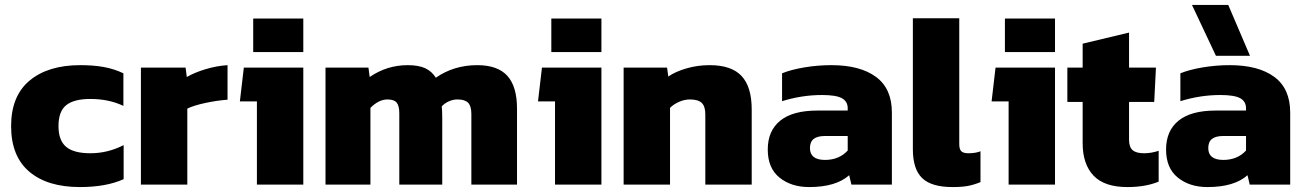

<svg xmlns="http://www.w3.org/2000/svg" viewBox="-20 -748 5288 778"><path d="M305 -484Q359 -484 400.5 -476.5Q442 -469 480 -451V-319Q421 -347 346 -347Q280 -347 248.5 -322Q217 -297 217 -237Q217 -179 248 -153Q279 -127 346 -127Q417 -127 481 -160V-22Q410 10 304 10Q172 10 98.5 -52.5Q25 -115 25 -237Q25 -359 100 -421.5Q175 -484 305 -484Z M551 -474H732L737 -436Q768 -454 812.5 -467.5Q857 -481 902 -484V-344Q860 -341 813 -331Q766 -321 739 -308V0H551Z M1006 -673H1209V-537H1006ZM1021 -337H952L968 -474H1209V0H1021Z M1299 -474H1473L1478 -436Q1548 -484 1632 -484Q1676 -484 1703 -471.5Q1730 -459 1746 -433Q1819 -484 1914 -484Q1997 -484 2036 -440.5Q2075 -397 2075 -308V0H1890V-286Q1890 -318 1877 -331.5Q1864 -345 1834 -345Q1816 -345 1799 -337.5Q1782 -330 1770 -317Q1772 -300 1772 -267V0H1598V-289Q1598 -319 1587.5 -332Q1577 -345 1550 -345Q1515 -345 1481 -311V0H1299Z M2214 -673H2417V-537H2214ZM2229 -337H2160L2176 -474H2417V0H2229Z M2507 -474H2683L2688 -438Q2717 -458 2762 -471Q2807 -484 2855 -484Q2944 -484 2985 -440Q3026 -396 3026 -304V0H2838V-285Q2838 -317 2823.5 -331Q2809 -345 2775 -345Q2754 -345 2732 -335.5Q2710 -326 2695 -311V0H2507Z M3091 -142Q3091 -218 3141.5 -259Q3192 -300 3292 -300H3415V-309Q3415 -337 3391.5 -350Q3368 -363 3311 -363Q3229 -363 3149 -338V-451Q3186 -466 3240 -475Q3294 -484 3349 -484Q3465 -484 3529.5 -436.5Q3594 -389 3594 -292V0H3430L3421 -38Q3367 10 3259 10Q3186 10 3138.5 -28.5Q3091 -67 3091 -142ZM3415 -138V-197H3324Q3292 -197 3277 -185Q3262 -173 3262 -148Q3262 -100 3323 -100Q3380 -100 3415 -138Z M3679 -143V-674H3867V-164Q3867 -143 3875.5 -135Q3884 -127 3904 -127Q3933 -127 3953 -135V-10Q3926 1 3901.5 5.5Q3877 10 3840 10Q3754 10 3716.5 -26.5Q3679 -63 3679 -143Z M4052 -673H4255V-537H4052ZM4067 -337H3998L4014 -474H4255V0H4067Z M4367 -168V-335H4305V-474H4367V-571L4555 -616V-474H4664L4657 -335H4555V-182Q4555 -152 4569.5 -139.5Q4584 -127 4616 -127Q4645 -127 4675 -137V-12Q4622 10 4548 10Q4455 10 4411 -36.5Q4367 -83 4367 -168Z M4810 -728H4957L5045 -522H4907ZM4705 -142Q4705 -218 4755.5 -259Q4806 -300 4906 -300H5029V-309Q5029 -337 5005.5 -350Q4982 -363 4925 -363Q4843 -363 4763 -338V-451Q4800 -466 4854 -475Q4908 -484 4963 -484Q5079 -484 5143.5 -436.5Q5208 -389 5208 -292V0H5044L5035 -38Q4981 10 4873 10Q4800 10 4752.5 -28.5Q4705 -67 4705 -142ZM5029 -138V-197H4938Q4906 -197 4891 -185Q4876 -173 4876 -148Q4876 -100 4937 -100Q4994 -100 5029 -138Z"/></svg>

Font: Kanit Bold
Style: Regular
Weight: 700
Designer: Katatrad Team
Foundry: CadsonDemak
Version: Version 1.000